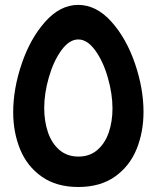

<svg xmlns="http://www.w3.org/2000/svg" viewBox="-20 -755 640 786"><path d="M34 -295.5Q34 -391.5 69 -494.5Q104 -597.5 165.2 -666.2Q226.5 -735 300.5 -735Q375 -734.5 436.2 -666Q497.5 -597.5 532.5 -495Q567.5 -392.5 567.5 -297Q567.5 -214 539 -144.2Q510.5 -74.5 450.5 -32Q390.5 10.5 300.5 10.5Q211 10.5 151 -31.8Q91 -74 62.5 -143.5Q34 -213 34 -295.5ZM440.5 -311Q440.5 -370.5 421.5 -437Q402.5 -503.5 370 -548.5Q337.5 -593.5 300.5 -593.5Q263.5 -593.5 231.2 -549Q199 -504.5 180 -438.5Q161 -372.5 161 -313Q161 -259 176.2 -213.8Q191.5 -168.5 223.2 -141.2Q255 -114 301 -114Q347 -114 378.2 -140.8Q409.5 -167.5 425 -212.2Q440.5 -257 440.5 -311Z"/></svg>

Font: JuliaMono ExtraBold
Style: Regular
Weight: 800
Monospace: yes
Designer: cormullion
Foundry: corm
Version: Version 0.055; ttfautohint (v1.8.4)